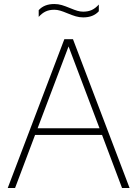

<svg xmlns="http://www.w3.org/2000/svg" viewBox="-20 -935 683 955"><path d="M587 0 487.5 -264H154.5L55 0H18.5L300 -740H343L624.5 0ZM167 -297H475L321 -704ZM315 -869Q293.5 -878 279 -882.2Q264.5 -886.5 250 -886.5Q225.5 -886.5 207.2 -878Q189 -869.5 172.5 -851V-884.5Q200 -915 250 -915Q269.5 -915 287.2 -909.8Q305 -904.5 329 -894.5Q350.5 -885.5 365 -881.2Q379.5 -877 394 -877Q418.5 -877 436.8 -885.5Q455 -894 471.5 -912.5V-879Q444 -848.5 394 -848.5Q374.5 -848.5 356.8 -853.8Q339 -859 315 -869Z"/></svg>

Font: Encode Sans Thin
Style: Regular
Weight: 250
Designer: Multiple Designers
Foundry: Impallari Type
Version: Version 2.000